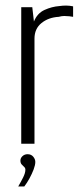

<svg xmlns="http://www.w3.org/2000/svg" viewBox="-20 -521 286 696"><path d="M57 0V-495H97L103 -443Q115 -473 141.5 -485Q168 -497 195 -499Q222 -503 245 -498V-460Q240 -461 231.5 -462Q223 -463 213 -463Q203 -463 193 -460Q156 -458 130.5 -437.5Q105 -417 105 -381V0ZM46 155Q56 138 64 122Q72 106 72 94Q72 88 67.5 84Q63 80 58.5 75Q54 70 54 61Q54 52 61.5 45Q69 38 80 38Q93 38 100.5 47Q108 56 108 66Q108 77 102 93Q96 109 87 125.5Q78 142 68 155Z"/></svg>

Font: Alumni Sans Thin Light
Style: Regular
Weight: 300
Version: Version 1.018